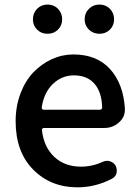

<svg xmlns="http://www.w3.org/2000/svg" viewBox="-20 -801 604 834"><path d="M316.4 12.7Q200.2 12.7 124 -64.5Q47.9 -141.6 47.9 -274.4Q47.9 -338.9 68.8 -394.5Q89.8 -450.2 125 -486.8Q160.2 -523.4 205.1 -543.9Q250 -564.5 298.8 -564.5Q400.4 -564.5 458 -501Q515.6 -437.5 522.5 -330.1Q522.5 -327.1 522.5 -324.2Q522.5 -292 497.1 -269.5Q470.7 -245.1 432.6 -245.1H170.9Q167 -245.1 164.1 -242.2Q161.1 -239.3 162.1 -235.4Q170.9 -161.1 216.3 -119.1Q261.7 -77.1 331.1 -77.1Q379.9 -77.1 425.8 -97.7Q435.5 -102.5 445.3 -102.5Q451.2 -102.5 457 -100.6Q473.6 -95.7 482.4 -81.1Q487.3 -71.3 487.3 -60.5Q487.3 -54.7 486.3 -48.8Q481.4 -32.2 465.8 -24.4Q394.5 12.7 316.4 12.7ZM161.1 -334Q161.1 -330.1 163.6 -327.1Q166 -324.2 169.9 -324.2H414.1Q418 -324.2 420.9 -327.1Q423.8 -330.1 423.8 -334Q421.9 -401.4 390.1 -437.5Q358.4 -473.6 300.8 -473.6Q249 -473.6 210 -436.5Q170.9 -399.4 161.1 -334ZM186.5 -654.3Q159.2 -654.3 141.1 -672.4Q123 -690.4 123 -716.8Q123 -744.1 141.1 -762.7Q159.2 -781.2 186.5 -781.2Q213.9 -781.2 231.9 -762.7Q250 -744.1 250 -716.8Q250 -690.4 231.9 -672.4Q213.9 -654.3 186.5 -654.3ZM347.7 -716.8Q347.7 -744.1 366.2 -762.7Q384.8 -781.2 412.1 -781.2Q439.5 -781.2 457.5 -762.7Q475.6 -744.1 475.6 -716.8Q475.6 -690.4 457.5 -672.4Q439.5 -654.3 412.1 -654.3Q384.8 -654.3 366.2 -672.4Q347.7 -690.4 347.7 -716.8Z"/></svg>

Font: Gen Jyuu GothicX Medium
Style: Regular
Weight: 500
Designer: Ryoko NISHIZUKA (kana &amp; ideographs); Paul D. Hunt (Latin, Greek &amp; Cyrillic); Wenlong ZHANG (bopomofo); Sandoll C
Version: Version 1.058.20140828